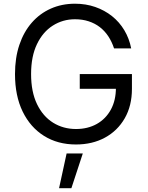

<svg xmlns="http://www.w3.org/2000/svg" viewBox="-20 -757 783 1019"><path d="M585.4 -500Q573.7 -535.6 554.7 -564.5Q535.6 -593.3 509.5 -613.3Q483.4 -633.3 450.4 -644Q417.5 -654.8 377.9 -654.8Q313.5 -654.8 260.5 -621.3Q207.5 -587.9 176.3 -522.9Q145 -458 145 -363.8Q145 -269.5 176.5 -204.3Q208 -139.2 262 -105.7Q315.9 -72.3 383.3 -72.3Q445.8 -72.3 493.7 -99.1Q541.5 -126 568.4 -175.3Q595.2 -224.6 595.2 -291L622.1 -285.6H403.3V-363.8H680.2V-285.6Q680.2 -195.8 642.1 -129.4Q604 -63 537.1 -26.6Q470.2 9.8 383.3 9.8Q286.6 9.8 213.9 -35.6Q141.1 -81.1 100.3 -164.8Q59.6 -248.5 59.6 -363.8Q59.6 -450.2 82.8 -519Q106 -587.9 148.7 -636.7Q191.4 -685.5 249.8 -711.4Q308.1 -737.3 377.9 -737.3Q435.5 -737.3 485.4 -720Q535.2 -702.6 574.5 -671.4Q613.8 -640.1 639.9 -596.4Q666 -552.7 676.3 -500ZM293.5 241.7 333.5 57.6H419.4L358.9 241.7Z"/></svg>

Font: Sahel VF Regular
Style: Regular
Weight: 400
Foundry: Saber Rastikerdar (saber.rastikerdar@gmail.com)
Version: Version 3.4.0